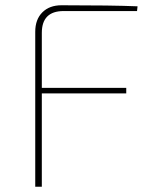

<svg xmlns="http://www.w3.org/2000/svg" viewBox="-20 -710 570 730"><path d="M222 -668Q139 -668 139 -585V-376H460V-355H139V0H114V-589Q114 -636 141 -663Q168 -690 214 -690Q406 -690 503 -686L501 -668Z"/></svg>

Font: Taylor Sans Thin
Style: Regular
Weight: 100
Italic angle: -8°
Designer: Natanael Gama
Version: Version 1.001 September 8, 2015